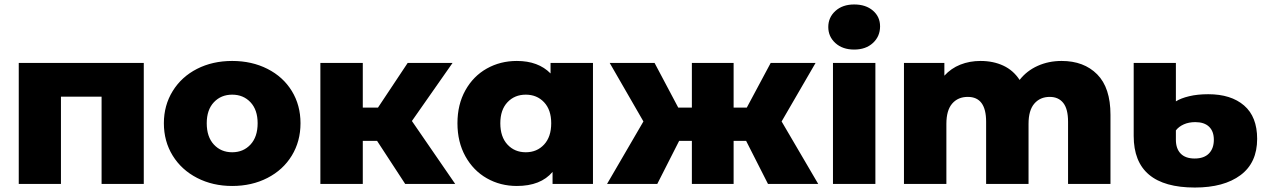

<svg xmlns="http://www.w3.org/2000/svg" viewBox="-20 -824 5670 860"><path d="M624 -542V0H435V-391H253V0H64V-542Z M714 -272Q714 -352 753.5 -416Q793 -480 862.5 -515.5Q932 -551 1020 -551Q1108 -551 1178 -515.5Q1248 -480 1287 -416.5Q1326 -353 1326 -272Q1326 -191 1287 -127Q1248 -63 1178 -27Q1108 9 1020 9Q933 9 863 -27Q793 -63 753.5 -127Q714 -191 714 -272ZM1134 -272Q1134 -332 1102 -366Q1070 -400 1020 -400Q970 -400 938 -366Q906 -332 906 -272Q906 -211 938 -176.5Q970 -142 1020 -142Q1070 -142 1102 -176.5Q1134 -211 1134 -272Z M1669 -193H1605V0H1415V-542H1605V-342H1673L1806 -542H2007L1825 -282L2019 0H1795Z M2636 -542V0H2455V-54Q2402 9 2295 9Q2221 9 2160.5 -25.5Q2100 -60 2064.5 -124Q2029 -188 2029 -272Q2029 -356 2064.5 -419.5Q2100 -483 2160.5 -517Q2221 -551 2295 -551Q2391 -551 2446 -495V-542ZM2449 -272Q2449 -332 2417 -366Q2385 -400 2335 -400Q2285 -400 2253 -366Q2221 -332 2221 -272Q2221 -211 2253 -176.5Q2285 -142 2335 -142Q2385 -142 2417 -176.5Q2449 -211 2449 -272Z M3322 -193H3266V0H3079V-193H3022L2924 0H2699L2862 -280L2711 -542H2912L3018 -342H3079V-542H3266V-342H3325L3432 -542H3633L3481 -280L3645 0H3420Z M3711 -542H3901V0H3711ZM3690 -703Q3690 -746 3722 -775Q3754 -804 3806 -804Q3858 -804 3890 -776.5Q3922 -749 3922 -706Q3922 -661 3890 -631.5Q3858 -602 3806 -602Q3754 -602 3722 -631Q3690 -660 3690 -703Z M4954 -310V0H4764V-279Q4764 -336 4742.5 -363Q4721 -390 4682 -390Q4639 -390 4613 -360Q4587 -330 4587 -269V0H4397V-279Q4397 -390 4315 -390Q4271 -390 4245 -360Q4219 -330 4219 -269V0H4029V-542H4210V-485Q4240 -518 4281.5 -534.5Q4323 -551 4372 -551Q4429 -551 4474 -530Q4519 -509 4547 -466Q4579 -507 4628 -529Q4677 -551 4735 -551Q4835 -551 4894.5 -491Q4954 -431 4954 -310Z M5058 -215V-542H5247V-370Q5269 -384 5306.5 -393Q5344 -402 5392 -402Q5494 -402 5552.5 -351.5Q5611 -301 5611 -202Q5611 -95 5536.5 -39.5Q5462 16 5332 16Q5058 16 5058 -215ZM5417 -198Q5417 -236 5395.5 -256.5Q5374 -277 5334 -277Q5305 -277 5282.5 -267Q5260 -257 5247 -240V-198Q5247 -158 5268.5 -136Q5290 -114 5331 -114Q5373 -114 5395 -136.5Q5417 -159 5417 -198Z"/></svg>

Font: Montserrat Alternates ExtraBold
Style: Regular
Weight: 800
Designer: Julieta Ulanovsky
Foundry: Julieta Ulanovsky
Version: Version 7.200